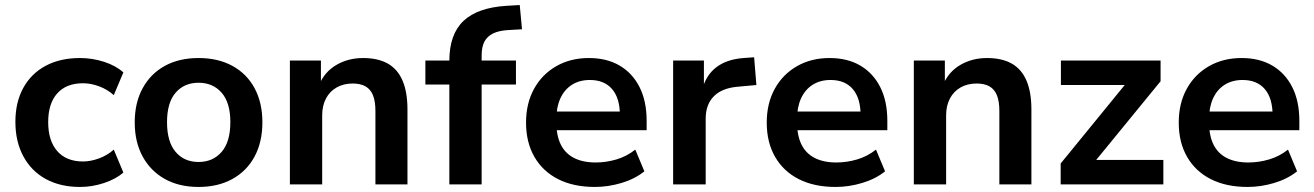

<svg xmlns="http://www.w3.org/2000/svg" viewBox="-20 -731 5207 761"><path d="M297 10Q219 10 161.5 -21.5Q104 -53 72.5 -111.5Q41 -170 41 -248Q41 -326 72.5 -383Q104 -440 161.5 -470.5Q219 -501 297 -501Q346 -501 392.5 -486Q439 -471 469 -444L431 -354Q405 -377 372.5 -389Q340 -401 309 -401Q243 -401 207 -361Q171 -321 171 -247Q171 -173 207 -132Q243 -91 309 -91Q339 -91 372 -103Q405 -115 431 -138L469 -47Q439 -21 392 -5.5Q345 10 297 10Z M767 10Q690 10 633.5 -21.5Q577 -53 545.5 -110.5Q514 -168 514 -246Q514 -324 545.5 -381.5Q577 -439 633.5 -470Q690 -501 767 -501Q844 -501 901 -470Q958 -439 989 -381.5Q1020 -324 1020 -246Q1020 -168 989 -110.5Q958 -53 901 -21.5Q844 10 767 10ZM767 -89Q824 -89 858.5 -129Q893 -169 893 -247Q893 -324 858.5 -363.5Q824 -403 767 -403Q710 -403 676 -363.5Q642 -324 642 -247Q642 -169 676 -129Q710 -89 767 -89Z M1129 0V-491H1252V-393H1244Q1266 -446 1313 -473.5Q1360 -501 1419 -501Q1478 -501 1517 -479Q1556 -457 1575.5 -411.5Q1595 -366 1595 -297V0H1468V-291Q1468 -329 1458.5 -353Q1449 -377 1429 -388.5Q1409 -400 1378 -400Q1342 -400 1314.5 -384.5Q1287 -369 1272 -340.5Q1257 -312 1257 -274V0Z M1761 0V-396H1666V-491H1798L1761 -457V-490Q1761 -595 1817 -648Q1873 -701 1988 -708L2040 -711L2049 -615L1997 -612Q1958 -610 1934.5 -598.5Q1911 -587 1900 -566Q1889 -545 1889 -511V-477L1872 -491H2025V-396H1889V0Z M2338 10Q2253 10 2192 -21Q2131 -52 2098 -109.5Q2065 -167 2065 -245Q2065 -321 2096.5 -378.5Q2128 -436 2184.5 -468.5Q2241 -501 2314 -501Q2385 -501 2436 -471Q2487 -441 2515 -385.5Q2543 -330 2543 -252V-215H2167V-289H2453L2437 -274Q2437 -342 2406 -378Q2375 -414 2318 -414Q2277 -414 2247 -395Q2217 -376 2201 -341Q2185 -306 2185 -258V-249Q2185 -194 2202.5 -158.5Q2220 -123 2255 -105Q2290 -87 2341 -87Q2382 -87 2423 -99Q2464 -111 2498 -138L2534 -52Q2497 -22 2444 -6Q2391 10 2338 10Z M2648 0V-491H2770V-372H2762Q2777 -432 2818.5 -464Q2860 -496 2927 -501L2969 -504L2978 -394L2901 -387Q2840 -381 2808.5 -348.5Q2777 -316 2777 -260V0Z M3292 10Q3207 10 3146 -21Q3085 -52 3052 -109.5Q3019 -167 3019 -245Q3019 -321 3050.5 -378.5Q3082 -436 3138.5 -468.5Q3195 -501 3268 -501Q3339 -501 3390 -471Q3441 -441 3469 -385.5Q3497 -330 3497 -252V-215H3121V-289H3407L3391 -274Q3391 -342 3360 -378Q3329 -414 3272 -414Q3231 -414 3201 -395Q3171 -376 3155 -341Q3139 -306 3139 -258V-249Q3139 -194 3156.5 -158.5Q3174 -123 3209 -105Q3244 -87 3295 -87Q3336 -87 3377 -99Q3418 -111 3452 -138L3488 -52Q3451 -22 3398 -6Q3345 10 3292 10Z M3602 0V-491H3725V-393H3717Q3739 -446 3786 -473.5Q3833 -501 3892 -501Q3951 -501 3990 -479Q4029 -457 4048.5 -411.5Q4068 -366 4068 -297V0H3941V-291Q3941 -329 3931.5 -353Q3922 -377 3902 -388.5Q3882 -400 3851 -400Q3815 -400 3787.5 -384.5Q3760 -369 3745 -340.5Q3730 -312 3730 -274V0Z M4184 0V-83L4464 -426L4465 -394H4185V-491H4580V-409L4297 -63L4296 -97H4591V0Z M4925 10Q4840 10 4779 -21Q4718 -52 4685 -109.5Q4652 -167 4652 -245Q4652 -321 4683.5 -378.5Q4715 -436 4771.5 -468.5Q4828 -501 4901 -501Q4972 -501 5023 -471Q5074 -441 5102 -385.5Q5130 -330 5130 -252V-215H4754V-289H5040L5024 -274Q5024 -342 4993 -378Q4962 -414 4905 -414Q4864 -414 4834 -395Q4804 -376 4788 -341Q4772 -306 4772 -258V-249Q4772 -194 4789.5 -158.5Q4807 -123 4842 -105Q4877 -87 4928 -87Q4969 -87 5010 -99Q5051 -111 5085 -138L5121 -52Q5084 -22 5031 -6Q4978 10 4925 10Z"/></svg>

Font: Nunito Sans 12pt ExtraLight 11pt
Style: Bold
Weight: 700
Version: Version 3.101;gftools[0.9.27]